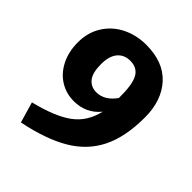

<svg xmlns="http://www.w3.org/2000/svg" viewBox="-200 -811 960 960"><g transform="rotate(45 280.0 -331.0)"><path d="M529 -428Q529 -291 484.5 -201Q440 -111 348 -56.5Q256 -2 108 28L76 -82Q207 -114 273 -162.5Q339 -211 359 -299Q306 -234 219 -234Q166 -234 122 -261Q78 -288 52 -339Q26 -390 26 -457Q26 -526 59 -579Q92 -632 149.5 -661Q207 -690 277 -690Q399 -690 464 -618.5Q529 -547 529 -428ZM368 -405Q369 -499 348 -538Q327 -577 277 -577Q234 -577 209.5 -547.5Q185 -518 185 -462Q185 -400 207.5 -372.5Q230 -345 268 -345Q297 -345 322.5 -360.5Q348 -376 368 -405Z"/></g></svg>

Font: Fira Sans BGR
Style: Bold
Weight: 700
Designer: bBox Type GmbH & Carrois Corporate GbR & Edenspiekermann AG
Foundry: bBox Type GmbH & Carrois Corporate GbR & Edenspiekermann AG
Version: Version 4.301